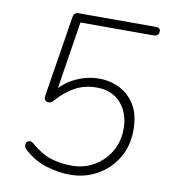

<svg xmlns="http://www.w3.org/2000/svg" viewBox="-81 -775 761 853"><g transform="rotate(10 300.0 -348.5)"><path d="M292 8Q238 8 183 -9Q128 -26 81 -69Q75 -75 73.5 -82Q72 -89 74 -95Q76 -101 81 -104.5Q86 -108 93 -107.5Q100 -107 108 -100Q154 -60 197.5 -46.5Q241 -33 292 -33Q348 -33 393 -59.5Q438 -86 464.5 -131.5Q491 -177 491 -234Q491 -304 451.5 -349Q412 -394 342 -394Q288 -394 245.5 -371Q203 -348 167 -307Q161 -300 155.5 -296Q150 -292 141 -292Q132 -292 126.5 -298.5Q121 -305 122 -315L181 -684Q183 -695 189 -700Q195 -705 205 -705H552Q563 -705 568.5 -701Q574 -697 574 -689Q574 -678 567.5 -672Q561 -666 550 -666H220L168 -336H152Q184 -383 237 -409Q290 -435 346 -435Q395 -435 438 -414Q481 -393 508 -349.5Q535 -306 535 -236Q535 -164 502 -109Q469 -54 413.5 -23Q358 8 292 8Z"/></g></svg>

Font: Nunito ExtraLight
Style: Italic
Weight: 200
Italic angle: -9°
Designer: Vernon Adams
Foundry: Vernon Adams
Version: Version 3.602